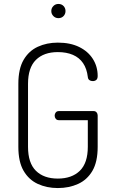

<svg xmlns="http://www.w3.org/2000/svg" viewBox="-20 -947 576 973"><path d="M273 6Q217 6 171.5 -15Q126 -36 99.5 -81.5Q73 -127 73 -203V-522Q73 -598 99.5 -643.5Q126 -689 171.5 -710Q217 -731 273 -731Q336 -731 381 -709Q426 -687 450.5 -648.5Q475 -610 475 -562Q475 -548 468 -542Q461 -536 450 -536Q440 -536 433 -541Q426 -546 425 -557Q420 -599 401 -627Q382 -655 349.5 -669Q317 -683 273 -683Q202 -683 162 -643.5Q122 -604 122 -522V-203Q122 -121 162 -81.5Q202 -42 273 -42Q344 -42 384.5 -81.5Q425 -121 425 -203V-338H278Q268 -338 262.5 -345Q257 -352 257 -361Q257 -370 262.5 -377Q268 -384 278 -384H455Q464 -384 469.5 -377.5Q475 -371 475 -362V-203Q475 -127 448.5 -81.5Q422 -36 376 -15Q330 6 273 6ZM276 -855Q261 -855 250.5 -865.5Q240 -876 240 -891Q240 -906 250.5 -916.5Q261 -927 276 -927Q292 -927 302 -916.5Q312 -906 312 -891Q312 -876 302 -865.5Q292 -855 276 -855Z"/></svg>

Font: Dosis ExtraLight Light
Style: Regular
Weight: 300
Version: Version 3.001; ttfautohint (v1.8.2)